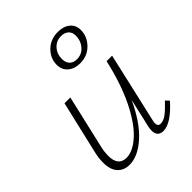

<svg xmlns="http://www.w3.org/2000/svg" viewBox="-191 -774 887 887"><g transform="rotate(-45 253.0 -330.5)"><path d="M479 -74Q409 4 359 4Q321 4 321 -37Q321 -48 324 -61L356 -201Q309 -100 251 -48Q193 4 138 4Q102 4 80 -19.5Q58 -43 58 -90Q58 -121 66 -153L126 -410H164L105 -155Q97 -124 97 -95Q97 -29 151 -29Q193 -29 240.5 -72Q288 -115 330.5 -201Q373 -287 401 -410H437L359 -69Q356 -57 356 -49Q356 -29 374 -29Q393 -29 413 -44Q433 -59 463 -91ZM226 -561Q226 -603 257.5 -634Q289 -665 337 -665Q374 -665 396.5 -646.5Q419 -628 419 -596Q419 -554 387.5 -521.5Q356 -489 308 -489Q272 -489 249 -508.5Q226 -528 226 -561ZM384 -594Q384 -617 370 -629Q356 -641 334 -641Q303 -641 282.5 -618.5Q262 -596 262 -563Q262 -540 274.5 -526.5Q287 -513 311 -513Q343 -513 363.5 -537Q384 -561 384 -594Z"/></g></svg>

Font: Ysabeau Light
Style: Italic
Weight: 300
Italic angle: -12°
Designer: Christian Thalmann (Catharsis Fonts)
Version: Version 0.003